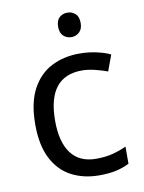

<svg xmlns="http://www.w3.org/2000/svg" viewBox="-84 -796 649 865"><g transform="rotate(-10 240.0 -363.5)"><path d="M300 10Q229 10 173.5 -19Q118 -48 86.5 -109Q55 -170 55 -265Q55 -364 88 -426Q121 -488 177.5 -517Q234 -546 306 -546Q347 -546 385 -537.5Q423 -529 447 -517L420 -444Q396 -453 364 -461Q332 -469 304 -469Q146 -469 146 -266Q146 -169 184.5 -117.5Q223 -66 299 -66Q343 -66 376.5 -75Q410 -84 438 -97V-19Q411 -5 378.5 2.5Q346 10 300 10ZM285 -737Q305 -737 320.5 -723.5Q336 -710 336 -681Q336 -653 320.5 -639Q305 -625 285 -625Q263 -625 248 -639Q233 -653 233 -681Q233 -710 248 -723.5Q263 -737 285 -737Z"/></g></svg>

Font: Noto Music
Style: Regular
Weight: 400
Designer: Monotype Design Team, Benjamin Yang
Foundry: Monotype Imaging Inc.
Version: Version 2.002; ttfautohint (v1.8.4.7-5d5b)